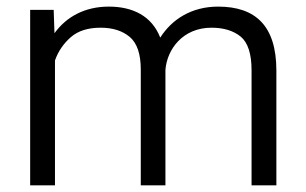

<svg xmlns="http://www.w3.org/2000/svg" viewBox="-20 -558 922 578"><path d="M283.2 -474.6C319.3 -474.6 348.6 -465.3 370.6 -446.8C392.6 -428.2 403.8 -395.5 403.8 -348.6V0H478V-347.7C482.9 -409.7 530.3 -474.6 616.7 -474.6C652.8 -474.6 682.1 -465.8 704.1 -448.2C726.1 -430.2 737.3 -396.5 737.3 -346.7V0H812V-345.7C812 -481 748.5 -538.1 636.7 -538.1C556.6 -538.1 497.6 -500 462.4 -444.8C437 -509.8 379.9 -538.1 307.6 -538.1C234.9 -538.1 179.7 -507.3 144 -458L141.6 -528.3H70.8V0H145.5V-376C155.3 -403.8 171.4 -427.2 193.4 -446.3C215.3 -465.3 245.1 -474.6 283.2 -474.6Z"/></svg>

Font: Vazirmatn Light
Style: Regular
Weight: 300
Designer: Saber Rastikerdar
Foundry: Saber Rastikerdar
Version: Version 33.003